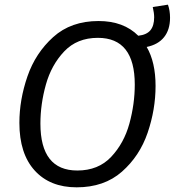

<svg xmlns="http://www.w3.org/2000/svg" viewBox="-20 -790 748 822"><path d="M608 -589Q646 -524 646 -422Q646 -321 612 -221.5Q578 -122 502 -55Q426 12 308 12Q194 12 128.5 -60Q63 -132 63 -264Q63 -363 97.5 -463Q132 -563 208 -631.5Q284 -700 402 -700Q509 -700 572 -637Q608 -641 624 -660.5Q640 -680 640 -716Q640 -734 634 -760L699 -770Q708 -745 708 -714Q708 -663 682.5 -631Q657 -599 608 -589ZM557 -428Q557 -628 399 -628Q310 -628 255 -570Q200 -512 176.5 -428Q153 -344 153 -261Q153 -60 311 -60Q401 -60 456 -118.5Q511 -177 534 -261Q557 -345 557 -428Z"/></svg>

Font: FiraGO Book
Style: Italic
Weight: 350
Italic angle: -8°
Designer: bBox Type GmbH
Foundry: bBox Type GmbH
Version: Version 1.001